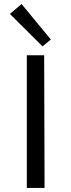

<svg xmlns="http://www.w3.org/2000/svg" viewBox="-20 -932 354 952"><path d="M29 -863 87 -912 232 -736 191 -702ZM113 -658H199L201 0H113Z"/></svg>

Font: Ysabeau SC Medium
Style: Regular
Weight: 500
Designer: Christian Thalmann (Catharsis Fonts)
Version: Version 0.003